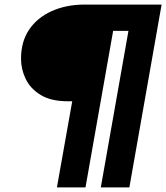

<svg xmlns="http://www.w3.org/2000/svg" viewBox="-20 -720 727 840"><path d="M229 100 296 -277H276Q203 -277 158 -304.5Q113 -332 92.5 -374.5Q72 -417 72 -463Q72 -538 107.5 -590.5Q143 -643 206.5 -671.5Q270 -700 351 -700H687L546 100H421L542 -585H475L354 100Z"/></svg>

Font: DM Sans 17pt Black
Style: Italic
Weight: 900
Italic angle: -10°
Version: Version 4.004;gftools[0.9.30]